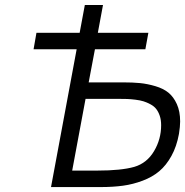

<svg xmlns="http://www.w3.org/2000/svg" viewBox="-20 -759 751 779"><path d="M272.9 -66.9H375Q471.7 -66.9 524.9 -82Q576.2 -97.2 605 -145.8Q633.8 -194.3 633.8 -251Q633.8 -272.5 628.2 -289.1Q622.6 -305.7 613.8 -316.9Q605 -328.1 590.3 -335.9Q575.7 -343.8 562.3 -347.9Q548.8 -352.1 529.3 -354.5Q509.8 -356.9 495.1 -357.4Q480.5 -357.9 460 -357.9H327.1ZM187 0 291 -559.1H116.2L127.9 -626H303.2L324.2 -738.8H397.9L377 -626H582L569.8 -559.1H365.2L339.8 -424.8H479Q518.6 -424.8 548.3 -421.9Q578.1 -418.9 610.4 -409.4Q642.6 -399.9 663.3 -383.1Q684.1 -366.2 697.5 -336.7Q710.9 -307.1 710.9 -266.1Q710.9 -246.1 706.1 -215.8Q696.8 -164.6 675.5 -126.2Q654.3 -87.9 626 -64.2Q597.7 -40.5 558.8 -25.9Q520 -11.2 479.2 -5.6Q438.5 0 388.2 0Z"/></svg>

Font: Involve
Style: Italic
Weight: 400
Italic angle: -10.5°
Designer: Stefan Peev
Foundry: Context Ltd.
Version: Version 1.001